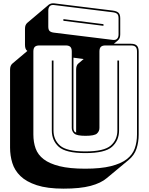

<svg xmlns="http://www.w3.org/2000/svg" viewBox="-20 -991 886 1145"><path d="M359 134Q262 134 199.5 113.5Q137 93 102 59Q67 25 53.5 -19Q40 -63 40 -110V-575Q40 -588 43.5 -597Q47 -606 54 -612L143 -687Q136 -692 132.5 -701Q129 -710 129 -723V-819Q129 -832 132.5 -840.5Q136 -849 143 -855L272 -964Q278 -968 285.5 -970Q293 -972 303 -971L652 -928Q676 -925 686.5 -915Q697 -905 697 -882V-786Q697 -773 693.5 -764.5Q690 -756 683 -750L659 -730H761Q785 -730 796 -719Q807 -708 807 -684V-189Q807 -143 794 -104Q781 -65 747 -37L617 71Q582 101 520 117.5Q458 134 359 134ZM653 -753Q670 -751 678.5 -760Q687 -769 687 -786V-882Q687 -901 678.5 -908.5Q670 -916 651 -918L302 -961Q285 -963 276.5 -954Q268 -945 268 -928V-832Q268 -813 276.5 -805.5Q285 -798 304 -796ZM358 -867V-877L597 -847V-837ZM797 -189V-684Q797 -703 788.5 -711.5Q780 -720 761 -720H609Q590 -720 581.5 -711.5Q573 -703 573 -684V-228Q573 -208 558 -194.5Q543 -181 490 -181Q438 -181 423 -194.5Q408 -208 408 -228V-684Q408 -703 399.5 -711.5Q391 -720 372 -720H215Q196 -720 187.5 -711.5Q179 -703 179 -684V-189Q179 -143 192.5 -105.5Q206 -68 240.5 -41.5Q275 -15 335 0Q395 15 488 15Q581 15 641 0Q701 -15 735.5 -41.5Q770 -68 783.5 -105.5Q797 -143 797 -189ZM434 -200V-575Q434 -588 437 -597Q440 -606 446 -611L447 -612L479 -639L418 -647V-228Q418 -219 421 -211.5Q424 -204 434 -200ZM289 -630H299V-213Q299 -157 338.5 -122.5Q378 -88 489 -88Q600 -88 640 -122.5Q680 -157 680 -213V-630H690V-213Q690 -153 648 -115.5Q606 -78 489 -78Q372 -78 330.5 -115.5Q289 -153 289 -213Z"/></svg>

Font: Bungee Shade
Style: Regular
Weight: 400
Designer: David Jonathan Ross
Foundry: David Jonathan Ross
Version: Version 1.000;PS 1.0;hotconv 1.0.72;makeotf.lib2.5.5900